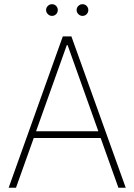

<svg xmlns="http://www.w3.org/2000/svg" viewBox="-20 -877 628 897"><path d="M20.5 0 273.4 -707H313.5L567.4 0H533.2L450.2 -232.4H137.7L54.7 0ZM439.5 -263.7 295.9 -666H292L148.4 -263.7ZM195.3 -830.1Q195.3 -841.3 203.6 -849.4Q211.9 -857.4 222.7 -857.4Q234.4 -857.4 242.2 -849.4Q250 -841.3 250 -830.1Q250 -818.8 242.2 -810.8Q234.4 -802.7 222.7 -802.7Q211.9 -802.7 203.6 -811Q195.3 -819.3 195.3 -830.1ZM337.9 -830.1Q337.9 -841.3 346.2 -849.4Q354.5 -857.4 365.2 -857.4Q377 -857.4 384.8 -849.4Q392.6 -841.3 392.6 -830.1Q392.6 -818.8 384.8 -810.8Q377 -802.7 365.2 -802.7Q354.5 -802.7 346.2 -811Q337.9 -819.3 337.9 -830.1Z"/></svg>

Font: Pretendard GOV Thin
Style: Regular
Weight: 100
Designer: Base glyphs from Inter by Rasmus Andersson; Hangeul glyphs from Noto Sans CJK(Source Han Sans) by Jang Soo-young and Kan
Foundry: Kil Hyung-jin
Version: Version 1.309